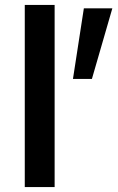

<svg xmlns="http://www.w3.org/2000/svg" viewBox="-20 -755 478 775"><path d="M200.5 0V-735H80V0ZM274.5 -436.5H351L433.5 -721.5H318.5Z"/></svg>

Font: Hauora
Style: Bold
Weight: 700
Designer: Wayne Shih
Foundry: WCYS
Version: Version 1.001;hotconv 1.0.109;makeotfexe 2.5.65596